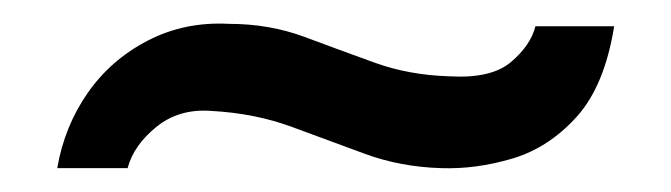

<svg xmlns="http://www.w3.org/2000/svg" viewBox="-20 -649 563 161"><path d="M350 -508Q316 -509 286 -520Q256 -531 225 -542.5Q194 -554 157 -556Q130 -558 111 -542.5Q92 -527 87 -508H28Q34 -543 53.5 -571Q73 -599 104 -615Q135 -631 172 -629Q206 -629 235.5 -618Q265 -607 294 -596.5Q323 -586 357 -585Q392 -583 408.5 -597Q425 -611 429 -627H495Q487 -577 463.5 -551Q440 -525 409.5 -516Q379 -507 350 -508Z"/></svg>

Font: Alumni Sans Thin
Style: Bold Italic
Weight: 700
Italic angle: -8°
Version: Version 1.016